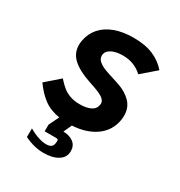

<svg xmlns="http://www.w3.org/2000/svg" viewBox="-180 -686 960 1023"><g transform="rotate(30 300.0 -174.0)"><path d="M117.5 183 118 130Q148 147.5 175.5 156.5Q203 165.5 224 165.5Q246.5 165.5 257.2 156.2Q268 147 268 121Q268 112.5 264.2 111Q260.5 109.5 244.5 109.5H184L184.5 68L214.5 6.5Q157.5 -2.5 118 -31.5Q78.5 -60.5 43.5 -110L127 -183Q149 -158 168.2 -142.5Q187.5 -127 213.2 -117.8Q239 -108.5 274.5 -108.5Q311.5 -108.5 338 -120.2Q364.5 -132 369.5 -159.5Q370.5 -165.5 370.5 -167.5Q370.5 -182.5 358.2 -194Q346 -205.5 323.8 -215Q301.5 -224.5 263 -237Q189.5 -261 150.8 -295.2Q112 -329.5 112 -381Q112 -394.5 115 -409.5Q123.5 -455 152.8 -488.8Q182 -522.5 231.2 -541Q280.5 -559.5 347 -559.5Q418.5 -559.5 467.8 -538.5Q517 -517.5 551 -478L464 -403Q415 -449 344.5 -449Q300.5 -449 273.2 -433.8Q246 -418.5 246 -391.5Q246 -372.5 262.5 -358.8Q279 -345 302.2 -336Q325.5 -327 361.5 -316Q370.5 -313 380.2 -310Q390 -307 400 -303.5Q448.5 -286.5 479 -254.8Q509.5 -223 509.5 -173Q509.5 -161.5 507 -145.5Q495 -76 438.2 -35.2Q381.5 5.5 294.5 10.5L271.5 60.5H270.5Q311 61.5 334.5 80Q358 98.5 358 131.5Q358 170.5 324 191.5Q290 212.5 236.5 212.5Q177.5 212.5 117.5 183Z"/></g></svg>

Font: JuliaMono ExtraBoldItalic
Style: Regular
Weight: 800
Italic angle: -9°
Monospace: yes
Designer: cormullion
Foundry: corm
Version: Version 0.049; ttfautohint (v1.8.4)